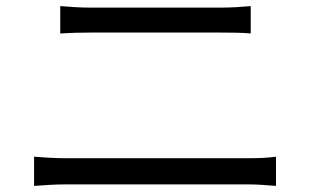

<svg xmlns="http://www.w3.org/2000/svg" viewBox="-20 -671 1040 631"><path d="M92 -156Q118 -154 144 -152.5Q170 -151 197 -151H796Q819 -151 842 -152Q865 -153 887 -156V-60Q864 -62 840 -63.5Q816 -65 796 -65H197Q170 -65 144 -63.5Q118 -62 92 -60ZM178 -651Q202 -649 227 -647.5Q252 -646 276 -646H705Q732 -646 757.5 -647.5Q783 -649 804 -651V-561Q783 -563 756.5 -563.5Q730 -564 705 -564H277Q224 -564 178 -561Z"/></svg>

Font: SpoqaHanSans-Regular
Style: Regular
Weight: 400
Designer: [Spoqa Han Sans] Dong-huui Kim \uAE40 \uB3D9 \uD718  Younghwa Kang \uAC15 \uC601 \uD654  [Noto Sans] Ryoko NISHIZUKA \u8
Foundry: Spoqa (http://www.spoqa-han-sans.com)
Version: Version 2.000